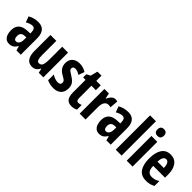

<svg xmlns="http://www.w3.org/2000/svg" viewBox="196 -1879 3005 3005"><g transform="rotate(45 1699.0 -376.0)"><path d="M246 -557Q326 -557 367.5 -508Q409 -459 409 -362V0H314L293 -73H290Q265 -31 234.5 -10.5Q204 10 156 10Q111 10 83 -14.5Q55 -39 42 -78Q29 -117 29 -161Q29 -247 76 -290.5Q123 -334 211 -338L279 -341V-363Q279 -452 219 -452Q171 -452 107 -414L71 -511Q146 -557 246 -557ZM242 -252Q160 -248 160 -167Q160 -94 209 -94Q240 -94 259.5 -124Q279 -154 279 -204V-254Z M909 -547V0H807L792 -70H785Q747 10 664 10Q591 10 555 -43Q519 -96 519 -190V-547H649V-229Q649 -168 661 -137Q673 -106 701 -106Q750 -106 764.5 -148.5Q779 -191 779 -269V-547Z M1312 -160Q1312 -77 1266 -33.5Q1220 10 1137 10Q1056 10 994 -21V-147Q1020 -129 1055 -116Q1090 -103 1125 -103Q1182 -103 1182 -153Q1182 -173 1167.5 -190.5Q1153 -208 1100 -235Q1049 -263 1021 -303Q993 -343 993 -402Q993 -474 1038 -515.5Q1083 -557 1161 -557Q1201 -557 1236.5 -546Q1272 -535 1306 -514L1270 -414Q1247 -430 1221 -440.5Q1195 -451 1168 -451Q1119 -451 1119 -408Q1119 -394 1125 -383.5Q1131 -373 1148 -361Q1165 -349 1199 -328Q1249 -299 1280.5 -261Q1312 -223 1312 -160Z M1578 -104Q1606 -104 1639 -119V-15Q1594 10 1537 10Q1467 10 1435.5 -32.5Q1404 -75 1404 -163V-439H1350V-509L1414 -543L1445 -662H1534V-547H1632V-439H1534V-168Q1534 -136 1544 -120Q1554 -104 1578 -104Z M1950 -557Q1970 -557 1995 -550L1983 -411Q1965 -418 1937 -418Q1891 -418 1867 -380.5Q1843 -343 1843 -279V0H1713V-547H1813L1832 -457H1838Q1854 -496 1882.5 -526.5Q1911 -557 1950 -557Z M2237 -557Q2317 -557 2358.5 -508Q2400 -459 2400 -362V0H2305L2284 -73H2281Q2256 -31 2225.5 -10.5Q2195 10 2147 10Q2102 10 2074 -14.5Q2046 -39 2033 -78Q2020 -117 2020 -161Q2020 -247 2067 -290.5Q2114 -334 2202 -338L2270 -341V-363Q2270 -452 2210 -452Q2162 -452 2098 -414L2062 -511Q2137 -557 2237 -557ZM2233 -252Q2151 -248 2151 -167Q2151 -94 2200 -94Q2231 -94 2250.5 -124Q2270 -154 2270 -204V-254Z M2641 0H2511V-760H2641Z M2819 -762Q2890 -762 2890 -687Q2890 -614 2819 -614Q2748 -614 2748 -687Q2748 -762 2819 -762ZM2884 -547V0H2754V-547Z M3175 -556Q3267 -556 3316.5 -489Q3366 -422 3366 -309V-236H3105Q3106 -164 3131.5 -130Q3157 -96 3209 -96Q3244 -96 3275 -105Q3306 -114 3341 -136V-28Q3277 10 3191 10Q3078 10 3027.5 -65Q2977 -140 2977 -270Q2977 -408 3027 -482Q3077 -556 3175 -556ZM3178 -454Q3146 -454 3127 -425Q3108 -396 3106 -330H3245Q3245 -388 3227.5 -421Q3210 -454 3178 -454Z"/></g></svg>

Font: Noto Sans Thai ExtCond
Style: Bold
Weight: 700
Width: 2
Designer: Monotype Design Team
Foundry: Monotype Imaging Inc.
Version: Version 2.002; ttfautohint (v1.8.4.7-5d5b)